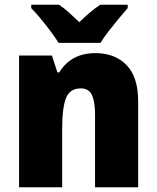

<svg xmlns="http://www.w3.org/2000/svg" viewBox="-20 -786 658 806"><path d="M381 -563Q462 -563 511 -513Q560 -463 560 -360V0H379V-304Q379 -359 366 -387Q353 -415 319 -415Q273 -415 257 -374Q241 -333 241 -246V0H60V-553H198L221 -482H229Q252 -521 290 -542Q328 -563 381 -563ZM226 -606Q213 -627 192.5 -654.5Q172 -682 150 -708.5Q128 -735 111 -752V-766H228Q250 -751 269.5 -733.5Q289 -716 313 -693Q337 -716 358 -734Q379 -752 401 -766H516V-752Q500 -734 478.5 -708Q457 -682 436 -655Q415 -628 402 -606Z"/></svg>

Font: Noto Sans Gurmukhi SemiCondensed Black
Style: Regular
Weight: 900
Width: 4
Designer: Jelle Bosma - Monotype Design Team
Foundry: Monotype Imaging Inc.
Version: Version 2.004; ttfautohint (v1.8.4.7-5d5b)